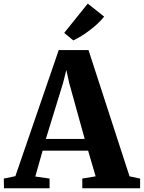

<svg xmlns="http://www.w3.org/2000/svg" viewBox="-48 -1016 776 1036"><path d="M35 -65.5 269 -746H429.5L651 -64.5L708 -52.5V0H396V-52.5L468 -64.5L427.5 -203H182L142.5 -63.5L219.5 -52.5V0H-26.5L-27.5 -52.5ZM409 -266.5 325 -569.5 310 -638.5 292.5 -569 199.5 -266.5ZM347.5 -798 298.5 -838.5 425.5 -996.5 514 -926.5Q498.5 -907 478.8 -888.5Q459 -870 436.5 -853Q414 -836 391.5 -822Q369 -808 348 -798Z"/></svg>

Font: Merriweather 48pt ExtraBold
Style: Regular
Weight: 800
Version: Version 2.100